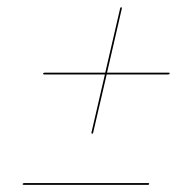

<svg xmlns="http://www.w3.org/2000/svg" viewBox="-20 -628 498 539"><path d="M238.5 -252.5Q236 -253.5 237 -257L274.5 -419H104Q101 -419 101 -421.5Q102 -424 105.5 -424H275.5L317.5 -605.5Q318.5 -608 320.5 -607.5Q323 -607.5 322 -604L280.5 -424H454Q457 -424 456 -421.5Q456 -419 452.5 -419H279.5L241.5 -255.5Q241 -252.5 238.5 -252.5ZM43.5 -111.5Q44.5 -114 48 -114H396.5Q399.5 -114 398.5 -111.5Q398.5 -109 395 -109H46.5Q43.5 -109 43.5 -111.5Z"/></svg>

Font: Fraunces 144pt Thin
Style: Italic
Weight: 100
Italic angle: -16°
Version: Version 1.000;[b76b70a41]